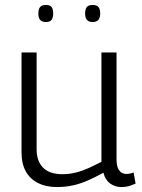

<svg xmlns="http://www.w3.org/2000/svg" viewBox="-20 -746 573 776"><path d="M210 10Q166 10 134 -6Q102 -22 84.5 -53Q67 -84 67 -131V-534H128V-142Q128 -95 154 -68.5Q180 -42 232 -42Q260 -42 286 -48.5Q312 -55 337.5 -66.5Q363 -78 390 -92V-534H451V-103Q451 -80 456.5 -67Q462 -54 471 -48.5Q480 -43 491 -43Q505 -43 520 -49L528 -4Q519 0 509.5 3.5Q500 7 490 8.5Q480 10 470 10Q445 10 425 -4.5Q405 -19 398 -48Q367 -31 337 -17.5Q307 -4 276 3Q245 10 210 10ZM355 -657Q338 -657 331 -666Q324 -675 324 -691Q324 -709 331 -717.5Q338 -726 355 -726Q371 -726 378 -717.5Q385 -709 385 -691Q385 -675 378 -666Q371 -657 355 -657ZM166 -657Q149 -657 142 -666Q135 -675 135 -691Q135 -709 142 -717.5Q149 -726 166 -726Q182 -726 188.5 -717.5Q195 -709 195 -691Q195 -675 188.5 -666Q182 -657 166 -657Z"/></svg>

Font: Georama ExtraCondensed Thin Light
Style: Regular
Weight: 300
Version: Version 1.001